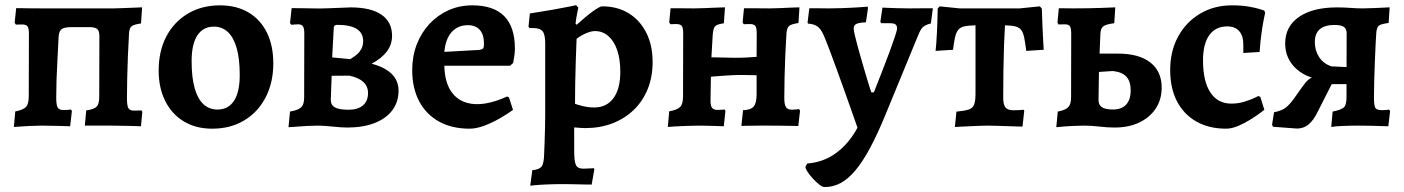

<svg xmlns="http://www.w3.org/2000/svg" viewBox="-20 -494 5521 755"><path d="M34.5 5.2 40 -55.7Q72.3 -62.2 82.7 -74Q93.1 -85.7 93.1 -115.2L93.7 -360.7Q93.7 -383.7 87.9 -390.8Q82.1 -397.8 66.6 -397.8Q62.6 -397.8 55.4 -397.5Q48.3 -397.3 42.4 -397.3L37.6 -404.4L43.6 -462Q68.6 -461.6 97.5 -461.3Q126.4 -461 151.3 -461H427.9Q440.5 -461 468.7 -462.3Q496.9 -463.6 538.8 -465.1L534.5 -401.8Q506.2 -397.8 497.6 -390.8Q488.9 -383.7 487.4 -363.7Q484.7 -318.1 482.9 -272.7Q481.2 -227.2 480.2 -185.5Q479.2 -143.9 479.2 -107.9Q479.2 -78.6 484.8 -68.8Q490.4 -59 506.6 -59Q513.8 -59 522 -59.3Q530.2 -59.6 535.3 -60.1L539.7 -54.9L534.3 2.5Q516.2 1.5 493.7 1.2Q471.3 1 451.7 0.5Q432.1 0 420.4 0H313.6L319.1 -59.8Q349.7 -64.2 360 -74.5Q370.2 -84.8 370.2 -112.7L370.8 -350.9Q370.8 -373.9 361.5 -380.6Q352.2 -387.3 330.6 -387.3H261.7Q234.7 -387.3 223.7 -380.3Q212.7 -373.3 210.7 -352.4Q208.2 -303 205.9 -260.3Q203.6 -217.7 202.3 -180.5Q201.1 -143.4 201.1 -110.2Q201.1 -80.8 206.9 -71.1Q212.8 -61.3 229.1 -61.3Q237.7 -61.3 245.8 -61.8Q253.9 -62.3 258.5 -63.3L262.8 -58L255.8 2.5Q238.2 1.5 216.2 1.2Q194.2 1 174.6 0.5Q155 0 142.9 0Q126.4 0 96.6 1.3Q66.7 2.6 34.5 5.2Z M814.2 12Q750.8 12 703.5 -16.2Q656.1 -44.5 630 -96.3Q603.9 -148.2 603.9 -216.8Q603.9 -293.3 634.2 -350.8Q664.5 -408.3 719 -440.6Q773.6 -473 844.9 -473Q909.6 -473 956.8 -445.2Q1003.9 -417.5 1029.3 -366.3Q1054.7 -315.2 1054.7 -244.7Q1054.7 -169.2 1024.5 -111Q994.2 -52.7 940.1 -20.4Q886 12 814.2 12ZM834.9 -63.2Q877.4 -63.2 900 -97.4Q922.7 -131.6 922.7 -199.2Q922.7 -262.4 910.8 -304.6Q898.8 -346.7 876.1 -368Q853.3 -389.3 821.3 -389.3Q778.8 -389.3 756.2 -355Q733.5 -320.7 733.5 -253.4Q733.5 -189.8 745.4 -147.5Q757.4 -105.1 780.1 -84.1Q802.9 -63.2 834.9 -63.2Z M1229.8 0Q1211.6 0 1188.3 1.3Q1164.9 2.6 1144.5 4.2Q1124 5.7 1114.5 6.2L1120.4 -55.3Q1152.7 -60.8 1164.4 -72.2Q1176 -83.5 1176 -110.1L1176.6 -363.2Q1176.6 -382.9 1171.2 -390.6Q1165.9 -398.4 1152.5 -398.4Q1146.4 -398.4 1137.6 -397.6Q1128.7 -396.8 1126 -396.4L1120.4 -403.1L1126.8 -462Q1136.7 -462 1158.2 -461.8Q1179.7 -461.6 1202.3 -461.1Q1225 -460.6 1236.8 -460.6Q1249.1 -460.6 1273.7 -461.6Q1298.3 -462.6 1322.7 -463.5Q1347.1 -464.5 1358.4 -464.9Q1438.5 -464.9 1480.1 -436.2Q1521.7 -407.6 1521.7 -353.3Q1521.7 -319.1 1501.4 -291.8Q1481 -264.5 1441.3 -243.4Q1492.7 -230.2 1520 -203.6Q1547.2 -177 1547.2 -137.3Q1547.2 -92.9 1522.6 -60.3Q1498 -27.6 1452.8 -10.1Q1407.5 7.5 1345.6 7.5Q1335.4 7.5 1319.9 6.5Q1304.3 5.5 1287.7 3.7Q1271 2 1255.6 1Q1240.2 0 1229.8 0ZM1284.2 -196 1280.7 -101.7Q1280.7 -80.7 1297.1 -71.6Q1313.5 -62.5 1350.9 -62.5Q1387.9 -62.5 1407.5 -79.9Q1427.2 -97.4 1427.2 -128.1Q1427.2 -180.9 1353.8 -196.5ZM1286.2 -268.3 1357.4 -261.4Q1360.1 -263.7 1368.2 -268.6Q1376.2 -273.5 1385.4 -281.6Q1394.7 -289.7 1401.4 -302.6Q1408 -315.6 1408 -332.5Q1408 -396.3 1305.9 -396.3Q1292.4 -396.3 1292.4 -384Z M1826.7 12Q1756.9 12 1706.3 -16Q1655.7 -44 1628.3 -95.8Q1600.9 -147.5 1600.9 -218.5Q1600.9 -272.6 1618.6 -318.9Q1636.4 -365.1 1668.5 -399.7Q1700.6 -434.3 1743.5 -453.6Q1786.4 -473 1837.3 -473Q2004.7 -473 2004.7 -303.2Q2004.7 -288 2002.3 -271.9Q1999.8 -255.9 1997.8 -246.5L1985.7 -235.4H1727.3Q1728.6 -165.8 1759.4 -127.2Q1790.2 -88.6 1845.1 -84.8Q1900 -81 1974 -114.5L1981.3 -111.2L1997.3 -61.9Q1976.4 -46.5 1946.4 -29.2Q1916.4 -11.8 1884.8 0.1Q1853.2 12 1826.7 12ZM1727.3 -290 1864.1 -297.7Q1875.9 -299.2 1879.6 -303.6Q1883.2 -307.9 1883.2 -320.6Q1883.2 -357.5 1866.9 -376.2Q1850.6 -395 1819.6 -395Q1780.8 -395 1756.5 -368.4Q1732.2 -341.9 1727.3 -290Z M2065 236.1 2073.2 175.4Q2101.6 172.4 2110.2 160.2Q2118.8 148.1 2119.7 112.5Q2120.6 93.3 2121.5 65.7Q2122.5 38.1 2123.2 9.3Q2123.9 -19.5 2123.9 -41.4V-324Q2123.9 -358.5 2113.6 -371.1Q2103.3 -383.7 2075.4 -383.7H2062.1L2058.2 -389L2063.5 -441Q2108.8 -447.9 2150.5 -455.3Q2192.2 -462.7 2218.8 -468.1Q2245.4 -473.6 2245.4 -473.6L2254.1 -463.8Q2254.1 -463.8 2249.9 -443.6Q2245.7 -423.5 2243.2 -401.2L2247.2 -396.5Q2286.7 -432 2312.7 -450.5Q2338.7 -469.1 2347.9 -469.1Q2407.7 -469.1 2452 -441.9Q2496.4 -414.8 2521.3 -365.5Q2546.3 -316.2 2546.3 -250.5Q2546.3 -191.5 2526.8 -143.5Q2507.3 -95.6 2471.7 -61.4Q2436 -27.2 2387.7 -8.7Q2339.3 9.7 2281.5 9.7Q2274 9.7 2263.8 9Q2253.6 8.2 2245.7 7.6Q2237.8 7.1 2237.8 7.1Q2237.8 29.4 2237.9 52.9Q2237.9 76.4 2237.9 99.7Q2237.9 139 2244.3 154.1Q2250.6 169.3 2274.6 169.3Q2285.3 169.3 2297.9 168.3Q2310.5 167.4 2314.9 167.4L2317.3 171.3L2306.6 231.8Q2300 231.8 2285.8 231.6Q2271.5 231.4 2253.9 230.9Q2236.3 230.5 2218.2 230.2Q2200.2 230 2185.9 230Q2158.4 230 2130.2 231.3Q2102.1 232.5 2083.6 234.3Q2065 236.1 2065 236.1ZM2316.7 -71.4Q2365.2 -71.4 2392.2 -107.9Q2419.2 -144.4 2419.2 -211.6Q2419.2 -261.3 2406.9 -297.1Q2394.6 -332.8 2372 -352.3Q2349.5 -371.8 2319.7 -371.8Q2305.1 -371.8 2285.1 -363.5Q2265.2 -355.2 2247.3 -341.3Q2245.7 -302.1 2244.2 -256.9Q2242.6 -211.8 2241.9 -167.4Q2241.1 -123 2241.1 -85.9Q2252.1 -81.5 2273.2 -76.5Q2294.4 -71.4 2316.7 -71.4Z M2606.1 5.2 2611.5 -56.2Q2644.3 -62.2 2655.1 -74Q2665.9 -85.7 2665.9 -115.6L2666.5 -362.3Q2666.5 -384.4 2661 -391.9Q2655.5 -399.4 2638.9 -399.4Q2632.8 -399.4 2625.4 -399.1Q2618 -398.8 2616.2 -398.8L2611.5 -406L2616.9 -461.6Q2623.7 -461.6 2640.5 -461.6Q2657.3 -461.6 2676.7 -461.3Q2696 -461 2709.7 -461Q2726.7 -461 2751.1 -462.1Q2775.5 -463.1 2797.7 -464.1Q2820 -465.1 2830.8 -465.1L2826.5 -402.5Q2798.6 -398.5 2791.6 -390.3Q2784.5 -382.1 2782.5 -355.7L2777.5 -268.7L2869.5 -266.8Q2897.1 -266.8 2915.6 -267.8Q2934.1 -268.9 2955.2 -270.5L2955.7 -362.3Q2955.7 -384.8 2950.2 -392.1Q2944.7 -399.4 2928.2 -399.4Q2922.5 -399.4 2914.6 -399.1Q2906.7 -398.8 2904.4 -398.8L2900.2 -406L2905.6 -461.6Q2914.2 -461.6 2933.2 -461.6Q2952.3 -461.6 2973.1 -461.3Q2993.9 -461 3007.8 -461Q3023.1 -461 3046.5 -462.1Q3070 -463.1 3091.7 -464.1Q3113.4 -465.1 3123.7 -465.1L3119.8 -403.4Q3091.8 -399.4 3083.3 -392.1Q3074.7 -384.8 3072.7 -364.4Q3070.2 -324.6 3068.1 -279.3Q3066.1 -234 3065.1 -189.9Q3064.1 -145.8 3064.1 -107.7Q3064.1 -83.1 3070.6 -72.9Q3077.1 -62.6 3094.7 -62.6Q3103.6 -62.6 3111.8 -63.7Q3120.1 -64.7 3121.9 -65.2L3126.1 -58.9L3119.1 1.5Q3112.8 1.5 3093.6 1Q3074.4 0.5 3050.3 0.3Q3026.2 0 3004.5 0Q2991.5 0 2969 0Q2946.5 0 2925.7 0.5Q2904.8 1 2895.3 1L2901.9 -60.7Q2932.3 -61.7 2943.7 -75.1Q2955.2 -88.4 2955.2 -123.7V-198Q2953.4 -198 2939.5 -198.5Q2925.6 -199 2908.7 -199Q2891.9 -199 2879.4 -199Q2872.2 -199 2857.2 -198.2Q2842.2 -197.4 2824.8 -196.2Q2807.3 -194.9 2793.7 -193.9Q2780 -192.9 2775.5 -192.4L2774 -106.1Q2773 -80.8 2779 -71.3Q2785.1 -61.7 2801.8 -61.7Q2812 -61.7 2820.2 -62.5Q2828.5 -63.3 2828.9 -63.7L2832.7 -58.5L2826.2 2.5Q2816.7 2 2798.1 1.5Q2779.5 1 2760.3 0.5Q2741.1 0 2728 0Q2708.3 0 2682.6 1Q2656.9 2.1 2635.8 3.1Q2614.7 4.2 2606.1 5.2Z M3221.4 241.5Q3214.2 241.5 3202 232Q3189.9 222.5 3177.4 209.2Q3164.9 195.8 3156.1 182.5Q3147.2 169.2 3147.2 161.4L3154.4 149Q3218.7 144.1 3268.8 106.9Q3318.8 69.8 3351.9 8.1Q3341.5 -21.3 3328 -59.9Q3314.4 -98.5 3299.3 -140.6Q3284.2 -182.6 3269.4 -223.6Q3254.5 -264.5 3241.3 -299.5Q3228.1 -334.5 3218 -357.6Q3207.5 -381.4 3193.3 -390.7Q3179 -400.1 3157.6 -401.1L3155.6 -405.6L3162.5 -461.6Q3168 -461.6 3182.2 -461.6Q3196.4 -461.6 3212.7 -461.3Q3229.1 -461 3240.6 -461Q3265.7 -461 3292.2 -462Q3318.7 -463 3341.1 -464.3Q3363.5 -465.6 3377.4 -466.6Q3391.3 -467.6 3391.3 -468L3393.3 -463L3385 -406.3Q3356.4 -404.9 3346.7 -399.6Q3337 -394.3 3337 -381.7Q3337 -373.6 3342.2 -352.1Q3347.3 -330.7 3355.1 -302.5Q3362.8 -274.4 3371.6 -244.5Q3380.3 -214.5 3388 -188.6Q3395.8 -162.8 3400.9 -146.9Q3406.1 -131 3406.1 -131H3416.4Q3431.6 -169.7 3447.8 -211Q3463.9 -252.3 3477.4 -288.5Q3490.8 -324.7 3499.1 -349.9Q3507.5 -375.2 3507.5 -381.7Q3507.5 -393.9 3501 -398.3Q3494.5 -402.8 3477.2 -402.8H3444.7L3441.8 -408.1L3450 -464.1Q3450 -464.1 3467.1 -463.3Q3484.2 -462.6 3508.8 -461.8Q3533.5 -461 3556.1 -461Q3573.6 -461 3592 -461.3Q3610.4 -461.6 3625.5 -461.6Q3640.6 -461.6 3648.3 -461.6L3640.4 -401.6Q3618.9 -396.7 3608.9 -387.1Q3599 -377.6 3589.4 -352.7L3462.4 -44.2Q3430.8 33.1 3401.4 87.7Q3372.1 142.3 3343.3 176.5Q3314.5 210.6 3284.7 226.3Q3254.8 242 3221.4 241.5Z M3734.9 5.4 3740.9 -55Q3773.7 -58 3789.7 -63.5Q3805.7 -69 3810.8 -83.5Q3816 -98 3816 -125.2V-394.4Q3789.2 -393.9 3773.5 -390.7Q3757.7 -387.5 3748.9 -377.4Q3740 -367.3 3735.7 -348.3Q3731.3 -329.4 3727.6 -298.3L3658.9 -293.9Q3660 -303.2 3661.6 -321.7Q3663.1 -340.1 3664.2 -364Q3665.2 -388 3666.2 -413.1Q3667.2 -438.2 3667.2 -460.2L3675 -469L3753.8 -461H3989.3L4069 -469L4076.8 -460.2Q4077.8 -427.7 4079.2 -393.2Q4080.5 -358.7 4082.1 -332.6Q4083.7 -306.5 4084.2 -298.3L4015.5 -293.9Q4011.4 -327.4 4007.3 -347Q4003.1 -366.6 3995.3 -376.5Q3987.5 -386.4 3972.5 -390.1Q3957.5 -393.9 3931.8 -394.4Q3929.7 -362.4 3928.1 -315.8Q3926.5 -269.2 3925.7 -215.8Q3924.9 -162.4 3924.9 -109.3Q3924.9 -82.4 3934 -71.4Q3943.1 -60.4 3964.6 -60.4Q3978.1 -60.4 3989.8 -61.1Q4001.5 -61.8 4004.8 -62.4L4007.7 -58.5L4000.7 3.9Q3993.6 3.9 3976.7 3.2Q3959.8 2.5 3939.3 2Q3918.7 1.5 3899.1 0.7Q3879.4 0 3866.7 0Q3852.6 0 3833.2 0.7Q3813.9 1.5 3793.9 2.4Q3773.9 3.4 3757.7 4.1Q3741.5 4.8 3734.9 5.4Z M4362.8 7.5Q4334.1 7.5 4303 3.7Q4271.8 0 4242.3 0Q4228.3 0 4198.8 1.3Q4169.3 2.5 4133.6 6.2L4139.5 -55.2Q4169 -60.7 4180.4 -72.3Q4191.8 -83.9 4191.8 -110.5L4192.3 -361.3Q4192.3 -384.3 4187 -391.3Q4181.8 -398.4 4166.1 -398.4Q4162.1 -398.4 4155 -398.1Q4147.8 -397.8 4142.4 -397.8L4138.2 -405L4143.6 -461.6Q4200.6 -460.5 4256.6 -461.5Q4312.5 -462.5 4365.6 -465.1L4361.6 -402.8Q4330.6 -398.8 4319.3 -391.1Q4308 -383.4 4307 -360.2L4303.8 -283.1H4377Q4459 -283.1 4503.5 -248.3Q4548.1 -213.4 4548.1 -149.6Q4548.1 -103.1 4524.8 -67.5Q4501.5 -32 4459.9 -12.3Q4418.4 7.5 4362.8 7.5ZM4356.5 -63.4Q4390.5 -63.4 4408.4 -82.8Q4426.2 -102.3 4426.2 -139Q4426.2 -173.7 4409.4 -192.3Q4392.5 -210.9 4355.9 -214.7L4301.4 -211.1L4299.7 -102.1Q4299.2 -82.1 4312.6 -72.7Q4326.1 -63.4 4356.5 -63.4Z M4801.3 12Q4733.8 12 4684.3 -16.2Q4634.8 -44.4 4608.1 -95.9Q4581.5 -147.4 4581.5 -218.5Q4581.5 -292.7 4612.6 -350Q4643.8 -407.3 4698.8 -440.1Q4753.8 -473 4824.6 -473Q4862.1 -473 4890.4 -468.1Q4918.7 -463.1 4934.9 -457.9Q4951.1 -452.7 4951.1 -452.7L4955 -443.9Q4955 -443.9 4950.5 -422.7Q4946 -401.5 4941 -366.4Q4936 -331.3 4933.1 -289.6L4869.1 -285.7V-319Q4869.1 -353.7 4852.7 -371.9Q4836.3 -390.2 4806.1 -390.2Q4759.9 -390.2 4735.3 -355.9Q4710.6 -321.6 4710.6 -256.5Q4710.6 -174.5 4739.5 -130.5Q4768.3 -86.6 4821.8 -86.6Q4849.4 -86.6 4873.8 -94.2Q4898.2 -101.8 4913.1 -109.1Q4928.1 -116.4 4928.1 -116.4L4935.9 -113.1L4951.8 -62.2Q4951.8 -62.2 4937.1 -51.1Q4922.5 -40 4899.1 -25.1Q4875.8 -10.3 4849.6 0.9Q4823.4 12 4801.3 12Z M5079.7 11.5 4986 4.5 4982.1 -3.3 4989.9 -52.5Q5018.4 -58.2 5034.1 -69.5Q5049.9 -80.7 5069.2 -107.7L5101.3 -152.9Q5114.2 -171.3 5124.1 -179.7Q5134 -188.1 5146.4 -191.8Q5158.7 -195.5 5176.4 -199.1L5202.6 -178.4Q5125.9 -181.2 5079.8 -221.2Q5033.7 -261.2 5033.7 -323.4Q5033.7 -389.9 5087.9 -427.4Q5142.2 -464.9 5237.6 -464.9Q5264.9 -464.9 5289.8 -463Q5314.7 -461 5339.3 -461Q5358 -461 5384.3 -462.3Q5410.6 -463.6 5444.5 -465.1L5440.6 -403.8Q5410.6 -399.8 5402.3 -393.3Q5394 -386.8 5392 -365.7Q5391 -353.2 5389.4 -321.7Q5387.9 -290.2 5386.3 -250.6Q5384.8 -211 5383.8 -173.9Q5382.8 -136.7 5382.8 -111.8Q5382.8 -79.1 5388.1 -70Q5393.4 -60.8 5414.1 -60.8Q5420.5 -60.8 5427.5 -61.3Q5434.5 -61.8 5442.1 -62.8L5446.3 -57.6L5439.3 2.5Q5401.1 1 5369.7 0.5Q5338.2 0 5320.4 0Q5288.8 0 5259.3 1.3Q5229.7 2.6 5214.8 5.2L5220.3 -55.3Q5253 -61.7 5263.9 -71.3Q5274.8 -80.8 5274.8 -110.2L5275.4 -362.6Q5275.4 -380.4 5264.6 -388.1Q5253.8 -395.9 5228.2 -395.9Q5150.3 -395.9 5150.3 -328.5Q5150.3 -295.4 5167.2 -269.5Q5184 -243.7 5215.4 -233.1L5298.4 -229.1V-163.2H5216.7L5161.6 -54.5Q5145 -20.4 5125.6 -4.5Q5106.2 11.5 5079.7 11.5Z"/></svg>

Font: Alegreya
Style: Regular
Weight: 400
Designer: Juan Pablo del Peral
Foundry: Huerta Tipografica
Version: Version 2.009